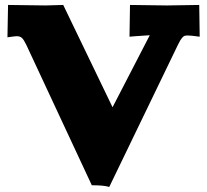

<svg xmlns="http://www.w3.org/2000/svg" viewBox="-20 -741 829 768"><path d="M776.9 -721.2 778.8 -594.2Q743.2 -599.1 731.9 -599.1Q723.6 -599.1 718.8 -597.7Q713.9 -596.2 708.7 -590.1Q703.6 -584 700.9 -579.3Q698.2 -574.7 690.9 -560.1L417 6.8Q396 0 347.2 0L85.9 -560.1Q75.7 -581.5 68.1 -588.9Q60.5 -596.2 46.9 -596.2Q40.5 -596.2 9.8 -591.8L12.2 -721.2L162.1 -719.2L232.9 -721.2L430.2 -312L579.1 -600.1Q573.7 -600.1 522 -596.2L498 -594.2L500 -721.2L647 -719.2Z"/></svg>

Font: Zantroke
Style: Regular
Weight: 500
Foundry: gluk
Version: Version 0.36